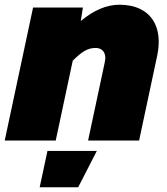

<svg xmlns="http://www.w3.org/2000/svg" viewBox="-38 -595 708 813"><path d="M408 -349Q408 -369 397 -380.5Q386 -392 367 -392Q342 -392 320.5 -379.5Q299 -367 270 -338L198 0H-18L102 -563H313L304 -506Q387 -575 468 -575Q519 -575 556.5 -556.5Q594 -538 614 -502.5Q634 -467 634 -418Q634 -391 628 -361L551 0H335L406 -333Q408 -345 408 -349ZM163 44H372L293 198H130Z"/></svg>

Font: Azeret Mono Black
Style: Italic
Weight: 900
Italic angle: -12°
Designer: Martin Vácha
Foundry: Displaay
Version: Version 1.000; Glyphs 3.0.3, build 3074